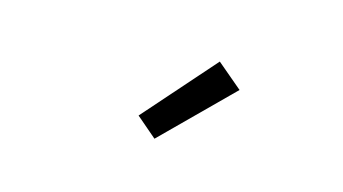

<svg xmlns="http://www.w3.org/2000/svg" viewBox="-38 -871 675 378"><g transform="rotate(15 300.0 -682.0)"><path d="M289 -592 247 -628 374 -772 426 -728Z"/></g></svg>

Font: Iosevka Curly Slab LtEx
Style: Regular
Weight: 300
Width: 7
Monospace: yes
Designer: Belleve Invis
Foundry: Belleve Invis
Version: Version 11.1.0; ttfautohint (v1.8.3)